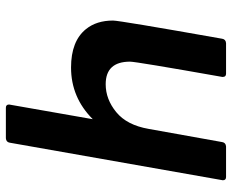

<svg xmlns="http://www.w3.org/2000/svg" viewBox="-88 -702 790 654"><g transform="rotate(-90 307.0 -375.0)"><path d="M487 0H383Q372 0 372 -11V-13Q424 -307 424 -327Q424 -410 347 -410Q296 -410 252 -374Q208 -338 195 -264L150 -13Q148 -1 135 0H31Q20 0 20 -11L148 -737Q150 -749 163 -750H267Q278 -750 278 -739L228 -454Q302 -528 404 -528Q494 -528 535 -477Q564 -441 564 -385Q564 -363 502 -13Q500 -1 487 0Z"/></g></svg>

Font: YamahaIndonesia935. App
Style: Bold Italic
Weight: 700
Italic angle: -10°
Designer: Dalton Maag Ltd
Foundry: Dalton Maag Ltd
Version: Version 1.002; January 01, 2024; Regular/Italic